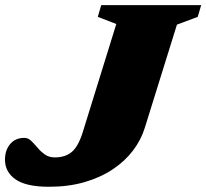

<svg xmlns="http://www.w3.org/2000/svg" viewBox="-60 -718 808 752"><path d="M507 -217Q492.5 -170 460.8 -128.2Q429 -86.5 381.5 -54.8Q334 -23 271.5 -4.8Q209 13.5 132.5 13.5Q42 13.5 0.8 -15.5Q-40.5 -44.5 -40.5 -92.5Q-40.5 -129.5 -20.2 -153.8Q0 -178 35.5 -178Q50 -178 62 -166.5Q74 -155 86.8 -139.8Q99.5 -124.5 115.8 -113Q132 -101.5 154.5 -101.5Q196 -101.5 221.5 -123.2Q247 -145 264.5 -201.5L395.5 -624L323 -652L336.5 -698H728L714.5 -652L633 -621.5Z"/></svg>

Font: Newsreader 9pt ExtraBold
Style: Italic
Weight: 800
Italic angle: -17°
Designer: Hugues Gentile
Foundry: Production Type
Version: Version 1.003